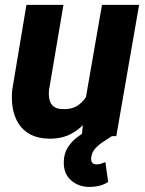

<svg xmlns="http://www.w3.org/2000/svg" viewBox="-20 -548 585 773"><path d="M322.3 -135.3 390.6 -528.3H540L448.2 0H309.1ZM353 -235.8 394 -236.8Q388.7 -191.4 373.8 -146.7Q358.9 -102.1 332.8 -66.4Q306.6 -30.8 267.8 -9.8Q229 11.2 176.3 10.3Q132.8 9.3 103 -6.3Q73.2 -22 55.4 -49.3Q37.6 -76.7 31.5 -111.8Q25.4 -147 29.3 -186.5L86.4 -528.3H235.4L177.2 -184.6Q175.8 -169.4 177.5 -155.8Q179.2 -142.1 185.1 -131.8Q190.9 -121.6 201.9 -115.5Q212.9 -109.4 230.5 -108.9Q270 -106.9 295.2 -124.8Q320.3 -142.6 334.2 -172.1Q348.1 -201.7 353 -235.8ZM347.2 -29.8 430.7 0Q414.6 10.7 396.2 22.5Q377.9 34.2 363.8 49.6Q349.6 64.9 347.2 86.4Q345.7 98.1 350.3 105.7Q355 113.3 367.7 113.8Q377 114.3 386.5 111.1Q396 107.9 404.3 104.5L415.5 184.6Q398.9 195.3 379.9 200Q360.8 204.6 340.8 204.6Q296.4 204.6 266.4 178.2Q236.3 151.9 236.8 105.5Q236.8 71.8 252.7 46.1Q268.6 20.5 293.7 2.2Q318.8 -16.1 347.2 -29.8Z"/></svg>

Font: Roboto ExtraBold
Style: Italic
Weight: 800
Designer: Christian Robertson
Foundry: Google
Version: Version 3.009; 2024